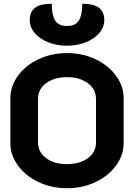

<svg xmlns="http://www.w3.org/2000/svg" viewBox="-20 -991 712 1020"><path d="M35 -231V-469Q35 -533 75.5 -588.5Q116 -644 185 -676.5Q254 -709 336 -709Q418 -709 487 -676.5Q556 -644 596.5 -588.5Q637 -533 637 -469V-231Q637 -167 596.5 -111.5Q556 -56 487 -23.5Q418 9 336 9Q254 9 185 -23.5Q116 -56 75.5 -111.5Q35 -167 35 -231ZM490 -234V-466Q490 -517 447 -549Q404 -581 336 -581Q268 -581 225 -549Q182 -517 182 -466V-234Q182 -183 225 -151Q268 -119 336 -119Q404 -119 447 -151Q490 -183 490 -234ZM138 -885Q138 -927 165.5 -949Q193 -971 255 -971Q255 -911 273 -882Q291 -853 336 -853Q381 -853 399 -882Q417 -911 417 -971Q479 -971 506.5 -949Q534 -927 534 -885Q534 -846 506.5 -814.5Q479 -783 433.5 -765.5Q388 -748 336 -748Q284 -748 238.5 -765.5Q193 -783 165.5 -814.5Q138 -846 138 -885Z"/></svg>

Font: K2D ExtraBold
Style: Regular
Weight: 800
Designer: Katatrad Aksorn Co.,Ltd.
Foundry: Cadson Demak Co.,Ltd.
Version: Version 1.000; ttfautohint (v1.6)